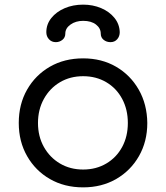

<svg xmlns="http://www.w3.org/2000/svg" viewBox="-20 -804 716 829"><path d="M339 5Q258 5 195.5 -31Q133 -67 97 -130Q61 -193 61 -273Q61 -354 97 -417Q133 -480 195.5 -516Q258 -552 339 -552Q419 -552 481 -516Q543 -480 579 -417Q615 -354 616 -273Q616 -193 580 -130Q544 -67 481.5 -31Q419 5 339 5ZM339 -72Q395 -72 439 -98Q483 -124 507.5 -169.5Q532 -215 532 -273Q532 -331 507.5 -377Q483 -423 439 -449Q395 -475 339 -475Q283 -475 239 -449Q195 -423 169.5 -377Q144 -331 144 -273Q144 -215 169.5 -169.5Q195 -124 239 -98Q283 -72 339 -72ZM221 -622Q203 -622 191.5 -634.5Q180 -647 180 -665Q180 -699 201.5 -726Q223 -753 259 -768.5Q295 -784 339 -784Q381 -784 416.5 -769Q452 -754 474 -727Q496 -700 497 -665Q497 -647 486 -634.5Q475 -622 457 -622Q440 -622 427.5 -632Q415 -642 415 -659Q415 -682 394.5 -698Q374 -714 339 -714Q307 -714 284.5 -698Q262 -682 262 -659Q262 -642 249.5 -632Q237 -622 221 -622Z"/></svg>

Font: Comfortaa Medium
Style: Regular
Weight: 500
Designer: Johan Aakerlund
Foundry: Johan Aakerlund
Version: Version 3.104; ttfautohint (v1.8.1.43-b0c9)